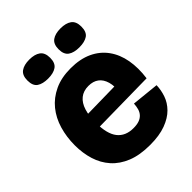

<svg xmlns="http://www.w3.org/2000/svg" viewBox="-207 -836 966 966"><g transform="rotate(-45 276.0 -353.0)"><path d="M295 14Q222 14 171 -6.5Q120 -27 87.5 -63.5Q55 -100 40 -148.5Q25 -197 25 -253Q25 -312 40.5 -364.5Q56 -417 88 -456.5Q120 -496 169 -519Q218 -542 284 -542Q351 -542 399.5 -519.5Q448 -497 478 -455.5Q508 -414 518 -358Q528 -302 519 -236L127 -230V-317L405 -322L373 -274Q379 -321 370 -352.5Q361 -384 339.5 -400Q318 -416 285 -416Q249 -416 225.5 -397Q202 -378 191 -343Q180 -308 180 -260Q180 -179 209.5 -142Q239 -105 295 -105Q320 -105 336.5 -111Q353 -117 363.5 -128.5Q374 -140 378.5 -156Q383 -172 384 -191L530 -176Q529 -142 517.5 -108.5Q506 -75 479 -47.5Q452 -20 406.5 -3Q361 14 295 14ZM390 -585Q352 -585 330.5 -600Q309 -615 309 -652Q309 -689 330.5 -704.5Q352 -720 390 -720Q428 -720 449.5 -704.5Q471 -689 471 -652Q471 -614 449.5 -599.5Q428 -585 390 -585ZM168 -585Q130 -585 108.5 -599.5Q87 -614 87 -652Q87 -689 108.5 -704.5Q130 -720 168 -720Q206 -720 227.5 -704.5Q249 -689 249 -652Q249 -615 227.5 -600Q206 -585 168 -585Z"/></g></svg>

Font: Bricolage Grotesque 72pt ExtraBold
Style: Regular
Weight: 800
Designer: Mathieu Triay
Foundry: Atelier Triay
Version: Version 1.001;gftools[0.9.33.dev8+g029e19f]